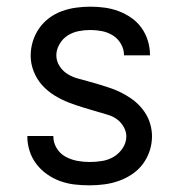

<svg xmlns="http://www.w3.org/2000/svg" viewBox="-20 -548 540 576"><path d="M249 8Q226 8 204 5.5Q182 3 161 -4.5Q140 -12 121.5 -25Q103 -38 89.5 -55.5Q76 -73 69 -94.5Q62 -116 62 -138Q62 -139 62 -139Q62 -139 62 -140H140Q140 -140 140 -139.5Q140 -139 140 -139Q140 -120 150 -103.5Q160 -87 176.5 -78Q193 -69 211.5 -65.5Q230 -62 249 -62Q267 -62 286 -65Q305 -68 321 -77.5Q337 -87 348 -103.5Q359 -120 359 -139Q359 -153 351.5 -166.5Q344 -180 332.5 -189Q321 -198 307 -202.5Q293 -207 279 -211H278Q255 -218 231.5 -225Q208 -232 186 -240.5Q164 -249 143 -262Q122 -275 106 -293Q90 -311 81 -334Q72 -357 72 -381Q72 -403 78.5 -424Q85 -445 97.5 -463Q110 -481 127.5 -494Q145 -507 165.5 -514.5Q186 -522 208 -525Q230 -528 251 -528Q273 -528 294.5 -525Q316 -522 336 -514.5Q356 -507 374 -494.5Q392 -482 404.5 -464.5Q417 -447 423.5 -426Q430 -405 430 -383Q430 -383 430 -382.5Q430 -382 430 -382H352Q352 -382 352 -382.5Q352 -383 352 -383Q352 -400 343 -416Q334 -432 319 -441.5Q304 -451 286.5 -454.5Q269 -458 251 -458Q233 -458 215.5 -454.5Q198 -451 183 -441.5Q168 -432 158.5 -415.5Q149 -399 149 -382Q149 -365 158.5 -350Q168 -335 182.5 -326Q197 -317 213.5 -312.5Q230 -308 246.5 -303.5Q263 -299 279.5 -294Q296 -289 312 -283.5Q328 -278 343 -270.5Q358 -263 372 -253.5Q386 -244 398 -231.5Q410 -219 418.5 -204.5Q427 -190 431.5 -173Q436 -156 436 -139Q436 -117 429 -95.5Q422 -74 408.5 -56Q395 -38 376.5 -25.5Q358 -13 337 -5.5Q316 2 293.5 5Q271 8 249 8Z"/></svg>

Font: Zed Sans
Style: Regular
Weight: 400
Designer: Belleve Invis
Foundry: Belleve Invis
Version: Version 1.0.0; ttfautohint (v1.8.4)